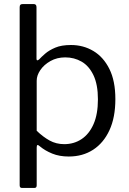

<svg xmlns="http://www.w3.org/2000/svg" viewBox="-20 -762 635 947"><path d="M146 -742Q160 -742 160 -727V-473Q160 -465 163.5 -464.5Q167 -464 173 -469Q184 -481 203 -497.5Q222 -514 252.5 -527Q283 -540 330 -540Q391 -540 440.5 -510.5Q490 -481 519.5 -422Q549 -363 549 -273Q549 -183 520 -120Q491 -57 439.5 -23.5Q388 10 319 10Q273 10 237.5 -4.5Q202 -19 177 -40Q168 -48 164.5 -46.5Q161 -45 161 -34V152Q161 165 150 165H88Q77 165 77 152V-726Q77 -735 80.5 -738.5Q84 -742 93 -742H146ZM161 -117Q192 -87 224.5 -69Q257 -51 297 -51Q345 -51 382.5 -76Q420 -101 441.5 -150Q463 -199 463 -272Q463 -345 441 -391Q419 -437 382.5 -458Q346 -479 302 -479Q261 -479 229 -461Q197 -443 179 -416.5Q161 -390 161 -364V-117Z"/></svg>

Font: Libre Franklin
Style: Regular
Weight: 400
Designer: Pablo Impallari, Rodrigo Fuenzalida, Nhung Nguyen
Foundry: Impallari Type
Version: Version 3.000